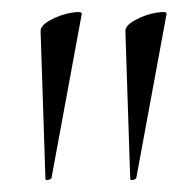

<svg xmlns="http://www.w3.org/2000/svg" viewBox="-20 -660 318 317"><path d="M115 -637 65 -366Q64 -364 59.5 -363Q55 -362 55 -365L47 -609Q47 -618 63.5 -627Q80 -636 98 -639Q116 -642 115 -637ZM255 -637 205 -366Q204 -364 199.5 -363Q195 -362 195 -365L187 -609Q187 -618 203.5 -627Q220 -636 238 -639Q256 -642 255 -637Z"/></svg>

Font: Cormorant Unicase Light
Style: Regular
Weight: 300
Designer: Christian Thalmann (Catharsis Fonts)
Foundry: Catharsis Fonts
Version: Version 4.000